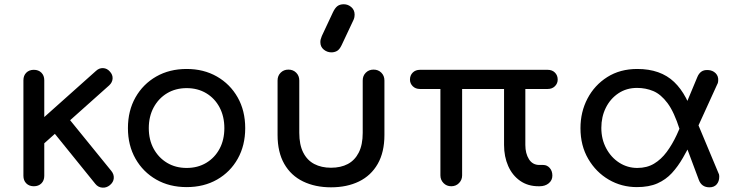

<svg xmlns="http://www.w3.org/2000/svg" viewBox="-20 -875 3462 902"><path d="M186 -200 124 -268 431 -542Q446 -556 464.5 -555Q483 -554 496 -539Q510 -524 509 -506Q508 -488 493 -474ZM139 0Q117 0 103.5 -13.5Q90 -27 90 -49V-498Q90 -520 103.5 -533.5Q117 -547 139 -547Q161 -547 174.5 -533.5Q188 -520 188 -498V-49Q188 -27 174.5 -13.5Q161 0 139 0ZM496 -5Q480 8 460.5 6.5Q441 5 428 -11L225 -262L295 -328L503 -72Q516 -56 514.5 -37.5Q513 -19 496 -5Z M857 4Q776 4 714 -31.5Q652 -67 616.5 -129.5Q581 -192 581 -273Q581 -355 616.5 -417.5Q652 -480 714 -515.5Q776 -551 857 -551Q937 -551 999 -515.5Q1061 -480 1096.5 -417.5Q1132 -355 1132 -273Q1132 -192 1097 -129.5Q1062 -67 1000 -31.5Q938 4 857 4ZM857 -86Q909 -86 949 -110Q989 -134 1011.5 -176Q1034 -218 1034 -273Q1034 -328 1011.5 -370.5Q989 -413 949 -437Q909 -461 857 -461Q805 -461 765 -437Q725 -413 702 -370.5Q679 -328 679 -273Q679 -218 702 -176Q725 -134 765 -110Q805 -86 857 -86Z M1535 5Q1461 5 1404 -22.5Q1347 -50 1315.5 -105Q1284 -160 1284 -241V-497Q1284 -519 1298.5 -533.5Q1313 -548 1335 -548Q1357 -548 1371.5 -533.5Q1386 -519 1386 -497V-251Q1386 -195 1404.5 -158.5Q1423 -122 1456.5 -104.5Q1490 -87 1535 -87Q1581 -87 1614 -104.5Q1647 -122 1665.5 -158.5Q1684 -195 1684 -251V-497Q1684 -519 1698.5 -533.5Q1713 -548 1735 -548Q1757 -548 1771.5 -533.5Q1786 -519 1786 -497V-241Q1786 -160 1754.5 -105Q1723 -50 1666.5 -22.5Q1610 5 1535 5ZM1537 -629Q1517 -629 1501 -642Q1485 -655 1485 -677Q1485 -684 1486.5 -690Q1488 -696 1492 -706L1544 -817Q1554 -838 1565.5 -846.5Q1577 -855 1595 -855Q1615 -855 1630.5 -841.5Q1646 -828 1646 -806Q1646 -801 1645 -795Q1644 -789 1641 -782L1585 -663Q1575 -642 1563 -635.5Q1551 -629 1537 -629Z M2100 0Q2078 0 2063.5 -15Q2049 -30 2049 -51V-457H1953Q1932 -457 1919 -470Q1906 -483 1906 -501Q1906 -521 1919 -534Q1932 -547 1953 -547H2553Q2574 -547 2587 -534Q2600 -521 2600 -501Q2600 -483 2587 -470Q2574 -457 2553 -457H2448V-194Q2448 -154 2465 -127Q2482 -100 2514 -100H2532Q2550 -100 2562.5 -86Q2575 -72 2575 -50Q2575 -28 2558 -14Q2541 0 2515 0H2510Q2460 0 2423.5 -25.5Q2387 -51 2367.5 -95Q2348 -139 2348 -194V-457H2151V-51Q2151 -30 2136.5 -15Q2122 0 2100 0Z M2972 4Q2900 4 2840 -31Q2780 -66 2743.5 -128.5Q2707 -191 2707 -273Q2707 -349 2740 -412Q2773 -475 2833 -513Q2893 -551 2974 -551Q3083 -551 3147 -490Q3211 -429 3242 -310L3173 -267Q3147 -349 3116 -390.5Q3085 -432 3049.5 -447Q3014 -462 2973 -462Q2923 -462 2885 -436.5Q2847 -411 2826 -368.5Q2805 -326 2805 -274Q2805 -221 2828 -178Q2851 -135 2889.5 -110.5Q2928 -86 2974 -86Q3019 -86 3052.5 -106Q3086 -126 3112 -161Q3138 -196 3159 -241Q3180 -286 3199 -335L3236 -222Q3212 -175 3188.5 -134Q3165 -93 3136.5 -62Q3108 -31 3068.5 -13.5Q3029 4 2972 4ZM3313 5Q3276 5 3263 -30L3170 -279L3241 -335L3356 -60Q3358 -57 3358.5 -52Q3359 -47 3359 -45Q3359 -23 3347 -9Q3335 5 3313 5ZM3226 -208 3168 -302 3256 -513Q3263 -530 3275 -538.5Q3287 -547 3306 -546Q3328 -545 3342 -531Q3356 -517 3354 -495Q3354 -493 3353 -488Q3352 -483 3350 -480Z"/></svg>

Font: Comfortaa
Style: Bold
Weight: 700
Designer: Johan Aakerlund
Foundry: Johan Aakerlund
Version: Version 3.104; ttfautohint (v1.8.1.43-b0c9)